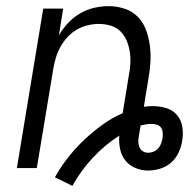

<svg xmlns="http://www.w3.org/2000/svg" viewBox="-20 -548 640 626"><path d="M216 58 159 30Q178 -4 202 -34.5Q226 -65 254 -91.5Q282 -118 313.5 -141Q345 -164 380 -179L400 -302Q404 -321 405 -341Q406 -361 403 -380Q400 -399 392.5 -416.5Q385 -434 372 -446.5Q359 -459 340.5 -464.5Q322 -470 302 -470Q284 -470 265.5 -465.5Q247 -461 230.5 -451.5Q214 -442 200.5 -427.5Q187 -413 177.5 -396Q168 -379 162.5 -361Q157 -343 154 -325L100 0H35L121 -520H186L172 -433Q185 -455 202.5 -473.5Q220 -492 241.5 -504.5Q263 -517 287 -522.5Q311 -528 334 -528Q361 -528 386.5 -519.5Q412 -511 429.5 -493Q447 -475 456 -450.5Q465 -426 468.5 -400Q472 -374 470.5 -346.5Q469 -319 464 -292L449 -200Q456 -201 463.5 -201.5Q471 -202 478 -202Q501 -202 522.5 -195.5Q544 -189 557.5 -172.5Q571 -156 574.5 -134Q578 -112 574 -89Q571 -69 562 -50Q553 -31 537.5 -17.5Q522 -4 502 2Q482 8 463 8Q441 8 421 -0.5Q401 -9 388.5 -25Q376 -41 371.5 -62.5Q367 -84 369 -106Q321 -75 282 -33Q243 9 216 58ZM463 -50Q472 -50 480.5 -53.5Q489 -57 495.5 -64Q502 -71 505 -79.5Q508 -88 510 -97Q511 -106 510.5 -115.5Q510 -125 505 -132Q500 -139 491.5 -141.5Q483 -144 473 -144Q465 -144 456 -142.5Q447 -141 439 -139L438 -136Q437 -128 435.5 -120.5Q434 -113 433 -106Q431 -96 431 -86.5Q431 -77 434.5 -68.5Q438 -60 445.5 -55Q453 -50 463 -50Z"/></svg>

Font: Iosevka SS04 Lt Ex Obl
Style: Regular
Weight: 300
Width: 7
Italic angle: -9°
Monospace: yes
Designer: Belleve Invis
Foundry: Belleve Invis
Version: Version 19.0.0; ttfautohint (v1.8.4)